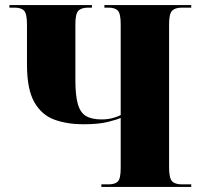

<svg xmlns="http://www.w3.org/2000/svg" viewBox="-20 -734 789 754"><path d="M378 0V-10H406Q432 -10 443 -21.5Q454 -33 454 -74V-271Q442 -265 405 -255.5Q368 -246 307 -246Q244 -246 194 -264Q144 -282 115 -332.5Q86 -383 86 -480V-637Q86 -679 75 -691.5Q64 -704 38 -704H17V-714H341V-704H326Q300 -704 288 -692Q276 -680 276 -639V-420Q276 -360 285.5 -326Q295 -292 317.5 -278.5Q340 -265 379 -265Q403 -265 423 -270.5Q443 -276 454 -282V-639Q454 -680 443 -692Q432 -704 406 -704H390V-714H731V-704H694Q668 -704 656 -692Q644 -680 644 -639V-77Q644 -35 655.5 -22.5Q667 -10 694 -10H731V0Z"/></svg>

Font: Noto Serif Display SemiCondensed Black
Style: Regular
Weight: 900
Width: 4
Designer: Monotype Design Team
Foundry: Monotype Imaging Inc.
Version: Version 2.009